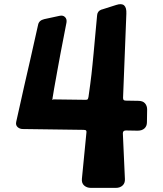

<svg xmlns="http://www.w3.org/2000/svg" viewBox="-20 -913 793 933"><path d="M694 -319Q694 -300 682 -289Q670 -278 649 -278L592 -279Q577 -279 577 -265L587 -43Q588 -23 575.5 -11.5Q563 0 543 0H422Q402 0 389 -11.5Q376 -23 378 -44L400 -269Q401 -275 398.5 -278.5Q396 -282 386 -282L91 -286Q76 -286 65.5 -295.5Q55 -305 59 -322Q72 -381 81.5 -422.5Q91 -464 98 -496.5Q105 -529 112 -557.5Q119 -586 126 -618.5Q133 -651 142.5 -692Q152 -733 165 -792Q169 -814 195 -820L269 -836Q286 -840 296 -830Q306 -820 303 -803Q284 -707 274 -653Q264 -599 258 -566Q255 -549 252.5 -535Q250 -521 247.5 -507.5Q245 -494 242.5 -479.5Q240 -465 237 -446Q236 -441 235.5 -437.5Q235 -434 235 -431Q234 -430 234 -428Q235 -426 236.5 -428Q238 -430 240 -430L395 -428Q403 -428 405.5 -430Q408 -432 410 -442Q415 -478 418.5 -503.5Q422 -529 424.5 -552Q427 -575 429.5 -599Q432 -623 435 -655.5Q438 -688 442 -732Q446 -776 452 -840Q454 -859 472 -866L479 -868L545 -889Q597 -906 594 -846L578 -438Q578 -430 581 -427Q584 -424 593 -424L652 -423Q674 -423 684.5 -411Q695 -399 695 -381Z"/></svg>

Font: OpenDyslexic3
Style: Bold
Weight: 700
Designer: Abelardo Gonzalez
Version: Version 1.000;PS 001.001;hotconv 1.0.56